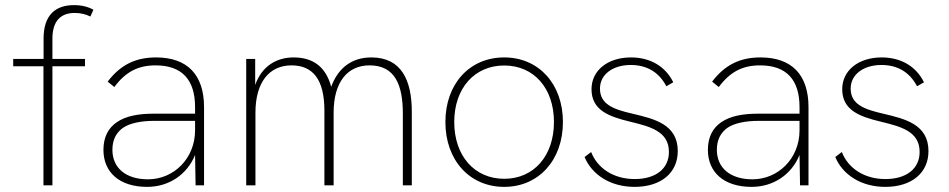

<svg xmlns="http://www.w3.org/2000/svg" viewBox="-20 -723 3702 749"><path d="M149.5 0H184.5V-464.5H311.5V-493H184.5V-572.5C184.5 -639.5 215.5 -672.5 271.5 -672.5C295 -672.5 314.5 -667.5 332.5 -658.5L344.5 -685C323.5 -696.5 299.5 -703 268.5 -703C196.5 -703 150 -664.5 150 -572.5V-493H31.5V-464.5H149.5Z M743 0H776V-305C776 -431.5 710.5 -499 589 -499C509.5 -499 450 -470.5 400 -404.5L426 -383.5C470.5 -443.5 519.5 -468 587 -468C689.5 -468 741 -412.5 741 -305V-279.5H578C522 -279.5 471.5 -271 436 -246.5C403.5 -224.5 383.5 -189.5 383.5 -138.5C383.5 -50.5 446.5 6 554 6C639 6 710 -42 741 -118.5ZM418.5 -138.5C418.5 -177.5 433 -204.5 458.5 -223.5C487 -243.5 532.5 -251.5 582 -251.5H741V-214.5C741 -105 658 -23.5 557.5 -23.5C470 -23.5 418.5 -68.5 418.5 -138.5Z M940.5 0H976.5V-283.5C976.5 -403.5 1031.5 -468 1117 -468C1201.5 -468 1245.5 -412 1245.5 -291V0H1281.5V-283.5C1281.5 -403.5 1336 -468 1421.5 -468C1520.5 -468 1551.5 -392.5 1551.5 -280V0H1586.5V-286.5C1586.5 -411.5 1545 -499 1428.5 -499C1354 -499 1299.5 -459.5 1272 -384.5C1251 -463 1200.5 -499 1125.5 -499C1058.5 -499 1001.5 -465 975.5 -391.5V-493H940.5Z M1947 6C2081.5 6 2176 -98.5 2176 -247C2176 -395 2082 -499 1947 -499C1811 -499 1717.5 -395 1717.5 -247C1717.5 -98 1812 6 1947 6ZM1752 -247C1752 -378 1830.5 -467.5 1947 -467.5C2063 -467.5 2141 -378.5 2141 -247C2141 -115.5 2063 -25.5 1947 -25.5C1830.5 -25.5 1752 -115.5 1752 -247Z M2455.5 6C2558.5 6 2624 -48.5 2624 -133.5C2624 -238.5 2531.5 -259.5 2447.5 -279.5C2373 -296.5 2320.5 -316 2320.5 -377.5C2320.5 -432.5 2370.5 -469.5 2440.5 -469.5C2502.5 -469.5 2550 -442.5 2579.5 -386.5L2606.5 -402C2574.5 -466.5 2514 -499 2441.5 -499C2350.5 -499 2287.5 -448 2287.5 -375C2287.5 -292.5 2356.5 -268 2437.5 -248.5C2514.5 -229.5 2589.5 -211.5 2589.5 -130.5C2589.5 -63.5 2536.5 -24.5 2456 -24.5C2373 -24.5 2310.5 -67 2286 -130L2260.5 -110.5C2288.5 -42.5 2360 6 2455.5 6Z M3101 0H3134V-305C3134 -431.5 3068.5 -499 2947 -499C2867.5 -499 2808 -470.5 2758 -404.5L2784 -383.5C2828.5 -443.5 2877.5 -468 2945 -468C3047.5 -468 3099 -412.5 3099 -305V-279.5H2936C2880 -279.5 2829.5 -271 2794 -246.5C2761.5 -224.5 2741.5 -189.5 2741.5 -138.5C2741.5 -50.5 2804.5 6 2912 6C2997 6 3068 -42 3099 -118.5ZM2776.5 -138.5C2776.5 -177.5 2791 -204.5 2816.5 -223.5C2845 -243.5 2890.5 -251.5 2940 -251.5H3099V-214.5C3099 -105 3016 -23.5 2915.5 -23.5C2828 -23.5 2776.5 -68.5 2776.5 -138.5Z M3433.5 6C3536.5 6 3602 -48.5 3602 -133.5C3602 -238.5 3509.5 -259.5 3425.5 -279.5C3351 -296.5 3298.5 -316 3298.5 -377.5C3298.5 -432.5 3348.5 -469.5 3418.5 -469.5C3480.5 -469.5 3528 -442.5 3557.5 -386.5L3584.5 -402C3552.5 -466.5 3492 -499 3419.5 -499C3328.5 -499 3265.5 -448 3265.5 -375C3265.5 -292.5 3334.5 -268 3415.5 -248.5C3492.5 -229.5 3567.5 -211.5 3567.5 -130.5C3567.5 -63.5 3514.5 -24.5 3434 -24.5C3351 -24.5 3288.5 -67 3264 -130L3238.5 -110.5C3266.5 -42.5 3338 6 3433.5 6Z"/></svg>

Font: HK Grotesk ExtraLight
Style: Regular
Weight: 200
Designer: Alfredo Marco Pradil
Foundry: Hanken Design Co.
Version: Version 3.001;FEAKit 1.0